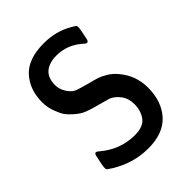

<svg xmlns="http://www.w3.org/2000/svg" viewBox="-210 -820 947 947"><g transform="rotate(-45 263.5 -347.0)"><path d="M42 -63Q42 -81.1 55.2 -137.2Q58.1 -151.4 66.9 -150.9Q71.8 -150.9 83 -141.1Q162.1 -74.2 262.2 -74.2Q322.3 -74.2 345.7 -106.7Q369.1 -139.2 369.1 -184.1Q369.1 -224.1 348.6 -251.5Q328.1 -278.8 301.8 -290Q298.8 -291 287.4 -293.9Q275.9 -296.9 260.5 -301.5Q245.1 -306.2 236.8 -308.1Q188 -320.3 162.1 -332.8Q136.2 -345.2 104 -377.9Q97.2 -384.8 88.1 -397Q79.1 -409.2 66.2 -442.6Q53.2 -476.1 53.2 -512.2Q53.2 -600.1 104.5 -656.5Q155.8 -712.9 265.1 -712.9Q350.1 -712.9 418 -672.9Q435.1 -663.1 438.5 -660.2Q441.9 -657.2 441.9 -650.9Q441.9 -632.8 429.2 -577.1Q426.3 -563 417 -563Q412.1 -563 404.8 -569.8Q344.7 -626 266.1 -626Q216.3 -626 187.3 -602.1Q158.2 -578.1 158.2 -526.9Q158.2 -487.8 190.9 -452.1Q203.1 -439.9 218.5 -434.6Q233.9 -429.2 282.2 -416Q317.4 -407.2 334.2 -401.6Q351.1 -396 376 -381.1Q400.9 -366.2 419.9 -342.8Q474.1 -278.8 474.1 -194.8Q474.1 -98.6 421.1 -39.8Q368.2 19 263.2 19Q161.1 19 70.8 -36.1Q49.8 -49.3 45.9 -52.7Q42 -56.2 42 -63Z"/></g></svg>

Font: CMU Sans Serif Demi Condensed
Style: DemiCondensed
Weight: 600
Width: 3
Version: Version 0.7.0